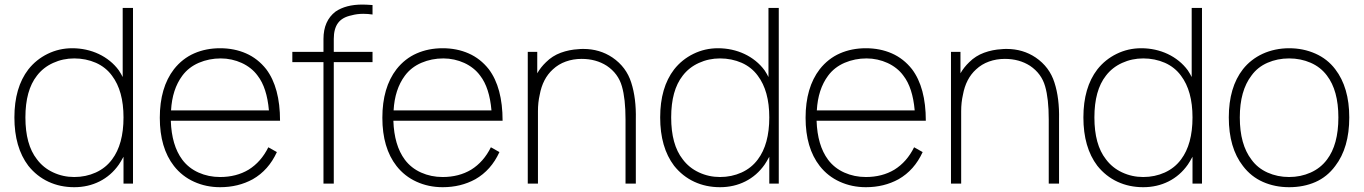

<svg xmlns="http://www.w3.org/2000/svg" viewBox="-20 -784 5824 820"><path d="M548 -750V0H507.5V-114.5Q494.5 -91 487.5 -81Q454.5 -34 405.2 -9.2Q356 15.5 297 15.5Q237 15.5 187 -7.8Q137 -31 101 -76Q41.5 -154.5 41.5 -282.5Q41.5 -410 101 -487.5Q134.5 -530 183.5 -554Q232.5 -578 288.5 -578Q318.5 -578 347.2 -571.8Q376 -565.5 401.5 -553.5Q427 -541.5 449 -523.8Q471 -506 487.5 -483.5Q498 -467.5 504 -455V-750ZM507.5 -282.5Q507.5 -395.5 458.5 -460.5Q445.5 -478.5 428 -492.5Q410.5 -506.5 389.5 -515.8Q368.5 -525 345 -529.8Q321.5 -534.5 297 -534.5Q249 -534.5 206.8 -515.2Q164.5 -496 137.5 -460.5Q88.5 -398 88.5 -282.5Q88.5 -166.5 137.5 -104Q164.5 -67.5 206.8 -47.8Q249 -28 297 -28Q346.5 -28 389 -47.2Q431.5 -66.5 458.5 -103Q507.5 -168 507.5 -282.5Z M1126 -155 1162.5 -134.5Q1127 -57 1059.5 -18.5Q997.5 15.5 920 15.5Q860 15.5 808.8 -7.8Q757.5 -31 723 -75Q662.5 -152.5 662.5 -281Q662.5 -410 723 -488.5Q759 -534 809.2 -556Q859.5 -578 920 -578Q980.5 -578 1030.8 -556Q1081 -534 1117 -488.5Q1176 -410 1176 -268.5H709.5Q713 -163 758.5 -102Q785.5 -66 828 -47Q870.5 -28 920 -28Q989.5 -28 1042 -59.5Q1095 -92.5 1126 -155ZM710.5 -312.5H1128.5Q1120 -409.5 1080.5 -460.5Q1067.5 -478.5 1050 -492.2Q1032.5 -506 1012.2 -515.2Q992 -524.5 969.2 -529.5Q946.5 -534.5 923 -534.5Q873 -534.5 829.2 -515.8Q785.5 -497 758.5 -460.5Q715.5 -402.5 710.5 -312.5Z M1405.5 -617.5V-562.5H1571V-518.5H1405.5V0H1361.5V-518.5H1228.5V-562.5H1361.5V-617.5Q1361.5 -695 1413 -734.5Q1457 -764.5 1527.5 -764.5Q1534.5 -764.5 1545.5 -764Q1556.5 -763.5 1571 -762.5V-722Q1551.5 -725 1531.5 -725Q1504.5 -725 1481.5 -718.5Q1442 -710.5 1423.8 -686Q1405.5 -661.5 1405.5 -617.5Z M2076.5 -155 2113 -134.5Q2077.5 -57 2010 -18.5Q1948 15.5 1870.5 15.5Q1810.5 15.5 1759.2 -7.8Q1708 -31 1673.5 -75Q1613 -152.5 1613 -281Q1613 -410 1673.5 -488.5Q1709.5 -534 1759.8 -556Q1810 -578 1870.5 -578Q1931 -578 1981.2 -556Q2031.5 -534 2067.5 -488.5Q2126.5 -410 2126.5 -268.5H1660Q1663.5 -163 1709 -102Q1736 -66 1778.5 -47Q1821 -28 1870.5 -28Q1940 -28 1992.5 -59.5Q2045.5 -92.5 2076.5 -155ZM1661 -312.5H2079Q2070.5 -409.5 2031 -460.5Q2018 -478.5 2000.5 -492.2Q1983 -506 1962.8 -515.2Q1942.5 -524.5 1919.8 -529.5Q1897 -534.5 1873.5 -534.5Q1823.5 -534.5 1779.8 -515.8Q1736 -497 1709 -460.5Q1666 -402.5 1661 -312.5Z M2695.5 -274V0H2651.5V-274Q2651.5 -362.5 2636 -415.5Q2620.5 -470 2571.5 -503Q2525.5 -532.5 2464 -532.5Q2428 -532.5 2396.5 -521.2Q2365 -510 2341 -487.5Q2297.5 -448 2285 -379Q2277.5 -346.5 2277.5 -309.5V0H2234V-562.5H2274.5V-471Q2289 -496.5 2312 -518.5Q2339 -545.5 2375.2 -558.8Q2411.5 -572 2450.5 -574Q2454.5 -574.5 2459.5 -574.8Q2464.5 -575 2471.5 -575Q2541 -575 2595.5 -538.5Q2655 -498 2676 -431Q2697.5 -364.5 2695.5 -274Z M3306 -750V0H3265.5V-114.5Q3252.5 -91 3245.5 -81Q3212.5 -34 3163.2 -9.2Q3114 15.5 3055 15.5Q2995 15.5 2945 -7.8Q2895 -31 2859 -76Q2799.5 -154.5 2799.5 -282.5Q2799.5 -410 2859 -487.5Q2892.5 -530 2941.5 -554Q2990.5 -578 3046.5 -578Q3076.5 -578 3105.2 -571.8Q3134 -565.5 3159.5 -553.5Q3185 -541.5 3207 -523.8Q3229 -506 3245.5 -483.5Q3256 -467.5 3262 -455V-750ZM3265.5 -282.5Q3265.5 -395.5 3216.5 -460.5Q3203.5 -478.5 3186 -492.5Q3168.5 -506.5 3147.5 -515.8Q3126.5 -525 3103 -529.8Q3079.5 -534.5 3055 -534.5Q3007 -534.5 2964.8 -515.2Q2922.5 -496 2895.5 -460.5Q2846.5 -398 2846.5 -282.5Q2846.5 -166.5 2895.5 -104Q2922.5 -67.5 2964.8 -47.8Q3007 -28 3055 -28Q3104.5 -28 3147 -47.2Q3189.5 -66.5 3216.5 -103Q3265.5 -168 3265.5 -282.5Z M3884 -155 3920.5 -134.5Q3885 -57 3817.5 -18.5Q3755.5 15.5 3678 15.5Q3618 15.5 3566.8 -7.8Q3515.5 -31 3481 -75Q3420.5 -152.5 3420.5 -281Q3420.5 -410 3481 -488.5Q3517 -534 3567.2 -556Q3617.5 -578 3678 -578Q3738.5 -578 3788.8 -556Q3839 -534 3875 -488.5Q3934 -410 3934 -268.5H3467.5Q3471 -163 3516.5 -102Q3543.5 -66 3586 -47Q3628.5 -28 3678 -28Q3747.5 -28 3800 -59.5Q3853 -92.5 3884 -155ZM3468.5 -312.5H3886.5Q3878 -409.5 3838.5 -460.5Q3825.5 -478.5 3808 -492.2Q3790.5 -506 3770.2 -515.2Q3750 -524.5 3727.2 -529.5Q3704.5 -534.5 3681 -534.5Q3631 -534.5 3587.2 -515.8Q3543.5 -497 3516.5 -460.5Q3473.5 -402.5 3468.5 -312.5Z M4503 -274V0H4459V-274Q4459 -362.5 4443.5 -415.5Q4428 -470 4379 -503Q4333 -532.5 4271.5 -532.5Q4235.5 -532.5 4204 -521.2Q4172.5 -510 4148.5 -487.5Q4105 -448 4092.5 -379Q4085 -346.5 4085 -309.5V0H4041.5V-562.5H4082V-471Q4096.5 -496.5 4119.5 -518.5Q4146.5 -545.5 4182.8 -558.8Q4219 -572 4258 -574Q4262 -574.5 4267 -574.8Q4272 -575 4279 -575Q4348.5 -575 4403 -538.5Q4462.5 -498 4483.5 -431Q4505 -364.5 4503 -274Z M5113.5 -750V0H5073V-114.5Q5060 -91 5053 -81Q5020 -34 4970.8 -9.2Q4921.5 15.5 4862.5 15.5Q4802.5 15.5 4752.5 -7.8Q4702.5 -31 4666.5 -76Q4607 -154.5 4607 -282.5Q4607 -410 4666.5 -487.5Q4700 -530 4749 -554Q4798 -578 4854 -578Q4884 -578 4912.8 -571.8Q4941.5 -565.5 4967 -553.5Q4992.5 -541.5 5014.5 -523.8Q5036.5 -506 5053 -483.5Q5063.5 -467.5 5069.5 -455V-750ZM5073 -282.5Q5073 -395.5 5024 -460.5Q5011 -478.5 4993.5 -492.5Q4976 -506.5 4955 -515.8Q4934 -525 4910.5 -529.8Q4887 -534.5 4862.5 -534.5Q4814.5 -534.5 4772.2 -515.2Q4730 -496 4703 -460.5Q4654 -398 4654 -282.5Q4654 -166.5 4703 -104Q4730 -67.5 4772.2 -47.8Q4814.5 -28 4862.5 -28Q4912 -28 4954.5 -47.2Q4997 -66.5 5024 -103Q5073 -168 5073 -282.5Z M5288.5 -75Q5228 -152.5 5228 -282.5Q5228 -411 5288.5 -488.5Q5305 -509.5 5326.5 -526.2Q5348 -543 5373.2 -554.5Q5398.5 -566 5427 -572Q5455.5 -578 5485.5 -578Q5546 -578 5597.5 -555.2Q5649 -532.5 5682.5 -488.5Q5742.5 -410.5 5742.5 -282.5Q5742.5 -153 5682.5 -75Q5648 -28.5 5597.8 -6.5Q5547.5 15.5 5485.5 15.5Q5425 15.5 5374 -7Q5323 -29.5 5288.5 -75ZM5647 -461.5Q5620 -497.5 5577.5 -516Q5535 -534.5 5485.5 -534.5Q5436 -534.5 5393.5 -516Q5351 -497.5 5325 -461.5Q5275 -396.5 5275 -282.5Q5275 -167 5325 -102Q5351 -66 5393.5 -47Q5436 -28 5485.5 -28Q5535 -28 5577.5 -47Q5620 -66 5647 -102Q5696 -166 5696 -282.5Q5696 -397.5 5647 -461.5Z"/></svg>

Font: Russisch Sans ExtraLight
Style: Regular
Weight: 200
Width: 4
Designer: Michael Sharanda (font) & Cristiano Sobral (main changes)
Foundry: Michael Sharanda
Version: Version 2.00;September 8, 2020;FontCreator 13.0.0.2681 64-bi